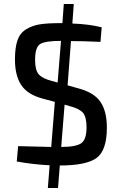

<svg xmlns="http://www.w3.org/2000/svg" viewBox="-20 -818 605 963"><path d="M319 -390 376 -374Q453 -353 484.5 -306Q516 -259 516 -178Q516 -63 464 -25.5Q412 12 280 12L271 125H220L229 11Q146 7 64 -8L71 -85Q199 -82 237 -81L255 -307L192 -324Q118 -344 86.5 -391.5Q55 -439 55 -520Q55 -579 67.5 -615.5Q80 -652 111 -671Q142 -690 180 -696Q218 -702 282 -702H293L300 -798H350L343 -700Q427 -697 490 -681L484 -608Q396 -612 336 -612ZM269 -404 286 -613Q208 -613 182 -597.5Q156 -582 156 -517Q156 -466 174.5 -445Q193 -424 240 -412ZM304 -293 287 -81Q362 -81 388 -100Q414 -119 414 -179Q414 -232 396 -252.5Q378 -273 332 -285Z"/></svg>

Font: Exo 2.0 Medium
Style: Regular
Weight: 500
Designer: Natanael Gama
Version: Version 1.001;PS 001.001;hotconv 1.0.70;makeotf.lib2.5.58329